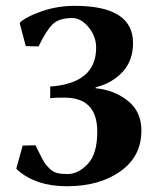

<svg xmlns="http://www.w3.org/2000/svg" viewBox="-20 -630 554 661"><path d="M212.9 -30.8Q249 -30.8 282 -65.4Q314.9 -100.1 314.9 -176.8Q314.9 -293.9 202.1 -293.9Q165 -293.9 152.8 -292V-332Q311 -343.3 311 -465.8Q311 -504.9 284.9 -536.4Q258.8 -567.9 229 -567.9Q183.1 -567.9 161.1 -546.4Q139.2 -524.9 112.8 -470.2L68.8 -471.2L47.9 -549.8L50.8 -554.2Q73.7 -574.2 126 -592Q178.2 -609.9 237.8 -609.9Q438 -609.9 438 -481.9Q438 -421.9 402.6 -383.1Q367.2 -344.2 309.1 -329.1V-326.2Q373 -320.3 419.9 -283.2Q466.8 -246.1 466.8 -180.2Q466.8 -91.3 394.3 -40Q321.8 11.2 210.9 11.2Q104 11.2 40 -44.9L36.1 -49.8L58.1 -128.9L102.1 -129.9Q107.9 -118.7 118.4 -97.4Q128.9 -76.2 134 -68.6Q139.2 -61 150.6 -49.6Q162.1 -38.1 176.5 -34.4Q190.9 -30.8 212.9 -30.8Z"/></svg>

Font: Linux Biolinum O
Style: Bold
Weight: 700
Designer: Philipp H. Poll
Foundry: Philipp H. Poll
Version: Version 1.3.2